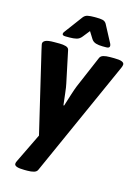

<svg xmlns="http://www.w3.org/2000/svg" viewBox="-136 -791 766 1070"><g transform="rotate(15 247.5 -256.0)"><path d="M437 -525Q468 -525 481.5 -519.5Q495 -514 495 -504Q495 -497 490 -485L190 185Q185 197 169.5 201.5Q154 206 132 206H115Q57 206 57 186Q57 178 63 167L144 0Q109 -147 87 -240.5Q65 -334 52.5 -386.5Q40 -439 34.5 -462.5Q29 -486 28 -492Q27 -498 27 -499Q27 -511 41 -518Q55 -525 91 -525H123Q143 -525 158.5 -520.5Q174 -516 177 -504L216 -319Q220 -302 224 -266Q228 -230 232 -198H236Q246 -230 257.5 -266Q269 -302 276 -319L355 -504Q360 -516 375 -520.5Q390 -525 413 -525ZM282 -718Q304 -718 318.5 -715Q333 -712 341 -699L395 -597Q398 -590 398 -585Q398 -572 379 -572H357Q335 -572 318.5 -577Q302 -582 293 -596L268 -636L237 -597Q224 -580 206.5 -576Q189 -572 168 -572H144Q125 -572 125 -582Q125 -589 132 -597L208 -699Q218 -712 233.5 -715Q249 -718 271 -718Z"/></g></svg>

Font: Asap VF Beta
Style: Italic
Weight: 400
Italic angle: -6°
Designer: Pablo Cosgaya
Foundry: Pablo Cosgaya
Version: Version 1.007